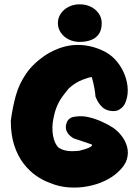

<svg xmlns="http://www.w3.org/2000/svg" viewBox="-20 -858 642 889"><path d="M209 -12Q178 -23 146.5 -45Q115 -67 88.5 -101.5Q62 -136 46 -185Q30 -234 30 -299Q38 -360 53 -414.5Q68 -469 101 -517Q134 -565 194 -605Q266 -649 335.5 -650Q405 -651 469 -617Q501 -599 523.5 -570.5Q546 -542 558.5 -508.5Q571 -475 571.5 -441Q572 -407 558 -377Q558 -377 552 -368Q546 -359 532.5 -350.5Q519 -342 496 -344Q468 -347 452 -363.5Q436 -380 429 -395.5Q422 -411 422 -411Q422 -420 417.5 -447Q413 -474 405 -501Q400 -501 389 -498Q378 -495 362.5 -489Q347 -483 330.5 -473Q314 -463 298 -448Q282 -429 267 -408Q252 -387 241 -359Q230 -331 224 -289Q220 -248 228.5 -217Q237 -186 253 -173Q267 -165 281.5 -161.5Q296 -158 312.5 -158Q329 -158 347 -160Q373 -166 391.5 -174Q410 -182 405 -189Q389 -195 365.5 -202.5Q342 -210 322 -217Q322 -217 315.5 -221Q309 -225 301 -232.5Q293 -240 288 -252Q283 -264 286 -280Q290 -299 300 -307Q310 -315 319.5 -316.5Q329 -318 329 -318Q360 -323 392.5 -315Q425 -307 454 -293.5Q483 -280 503 -267Q525 -252 543 -229Q561 -206 568.5 -178Q576 -150 567.5 -120.5Q559 -91 527 -62Q502 -38 465 -20.5Q428 -3 384.5 5Q341 13 296 9.5Q251 6 209 -12ZM349 -664Q321 -664 298 -675.5Q275 -687 261.5 -707Q248 -727 248 -751Q248 -775 261.5 -795Q275 -815 298 -826.5Q321 -838 349 -838Q378 -838 401 -826.5Q424 -815 437.5 -795Q451 -775 451 -751Q451 -719 437.5 -700Q424 -681 401 -672.5Q378 -664 349 -664Z"/></svg>

Font: Sour Gummy Black
Style: Regular
Weight: 900
Designer: Stefie Justprince
Foundry: Eifetstype
Version: Version 1.000